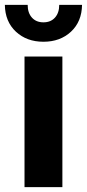

<svg xmlns="http://www.w3.org/2000/svg" viewBox="-29 -771 358 791"><path d="M72 -538H228V0H72ZM-9 -751H85Q85 -718 102.5 -698.5Q120 -679 150 -679Q180 -679 197.5 -698.5Q215 -718 215 -751H309Q308 -682 263.5 -640.5Q219 -599 150 -599Q81 -599 36.5 -640.5Q-8 -682 -9 -751Z"/></svg>

Font: Montserrat Alternates
Style: Bold
Weight: 700
Designer: Julieta Ulanovsky
Foundry: Julieta Ulanovsky
Version: Version 7.200